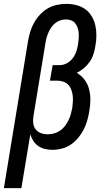

<svg xmlns="http://www.w3.org/2000/svg" viewBox="-43 -763 563 988"><path d="M-23 205 102 -556Q106 -579 113.5 -602.5Q121 -626 133.5 -648Q146 -670 164 -689Q182 -708 204 -720.5Q226 -733 250.5 -738Q275 -743 298 -743Q325 -743 350.5 -736.5Q376 -730 396 -715.5Q416 -701 429 -679Q442 -657 447.5 -632.5Q453 -608 453 -581Q453 -554 448 -528Q445 -507 438.5 -486Q432 -465 419.5 -446.5Q407 -428 389.5 -413Q372 -398 352 -388Q375 -375 391.5 -353.5Q408 -332 415 -305.5Q422 -279 422 -250.5Q422 -222 417 -194Q413 -169 406.5 -145Q400 -121 388.5 -98Q377 -75 360 -54.5Q343 -34 322 -19.5Q301 -5 276 1.5Q251 8 227 8Q207 8 188 3.5Q169 -1 154 -11.5Q139 -22 128.5 -38Q118 -54 113 -72L67 205ZM203 -72Q219 -72 235.5 -76.5Q252 -81 266.5 -91Q281 -101 291.5 -115Q302 -129 309.5 -144.5Q317 -160 321.5 -176Q326 -192 329 -208Q331 -224 332 -240.5Q333 -257 331 -272.5Q329 -288 323.5 -302.5Q318 -317 307.5 -327.5Q297 -338 282 -343Q267 -348 251 -348H214L228 -428H265Q284 -428 302 -438Q320 -448 332 -464.5Q344 -481 350 -499.5Q356 -518 359 -537Q361 -551 362 -565.5Q363 -580 362 -593.5Q361 -607 356.5 -620Q352 -633 344 -643Q336 -653 323.5 -658Q311 -663 296 -663Q282 -663 268 -658.5Q254 -654 242 -644.5Q230 -635 221.5 -623Q213 -611 207 -597.5Q201 -584 197 -570Q193 -556 191 -542L129 -165Q126 -147 128 -129Q130 -111 140.5 -97.5Q151 -84 167.5 -78Q184 -72 203 -72Z"/></svg>

Font: Iosevka Curly Slab MdObl
Style: Regular
Weight: 500
Italic angle: -9°
Monospace: yes
Designer: Belleve Invis
Foundry: Belleve Invis
Version: Version 11.0.0; ttfautohint (v1.8.3)